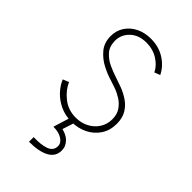

<svg xmlns="http://www.w3.org/2000/svg" viewBox="-222 -595 880 880"><g transform="rotate(45 217.5 -155.5)"><path d="M222.7 7.8Q181.2 7.8 147.7 -8.1Q114.3 -23.9 91.1 -48.8Q67.9 -73.7 56.6 -101.6L85.9 -113.3Q101.6 -76.2 137.7 -47.9Q173.8 -19.5 222.7 -19.5Q257.3 -19.5 285.4 -34.2Q313.5 -48.8 330.1 -74.5Q346.7 -100.1 346.7 -132.8Q346.7 -164.1 332.5 -185.3Q318.4 -206.5 296.9 -220.2Q275.4 -233.9 252.9 -241.9Q230.5 -250 213.9 -254.9Q186.5 -262.7 153.1 -279.8Q119.6 -296.9 95.5 -325.7Q71.3 -354.5 71.3 -397.5Q71.3 -433.1 89.6 -460.7Q107.9 -488.3 139.4 -503.9Q170.9 -519.5 210.9 -519.5Q262.2 -519.5 301.3 -494.6Q340.3 -469.7 358.4 -431.6L331.1 -420.9Q316.4 -451.2 283.7 -471.7Q251 -492.2 209 -492.2Q158.7 -492.2 128.9 -462.9Q99.1 -433.6 100.6 -392.6Q101.6 -357.9 121.3 -336.2Q141.1 -314.5 168 -302Q194.8 -289.6 217.8 -282.2Q242.2 -274.4 269.5 -264.2Q296.9 -253.9 321 -237.5Q345.2 -221.2 360.6 -195.8Q376 -170.4 376 -132.8Q376 -89.8 355.2 -58.3Q334.5 -26.9 299.6 -9.5Q264.6 7.8 222.7 7.8ZM149.4 210V179.7Q197.8 181.6 227.8 170.7Q257.8 159.7 257.8 129.9Q257.8 109.4 236.1 95.7Q214.4 82 179.7 82L205.1 0H236.3L210.9 78.1L203.1 57.6Q242.7 64 263.4 84.2Q284.2 104.5 284.2 131.8Q284.2 171.4 248.8 190.7Q213.4 210 149.4 210Z"/></g></svg>

Font: Reddit Sans ExtraLight
Style: Regular
Weight: 250
Designer: Stephen Hutchings
Foundry: Reddit
Version: Version 1.014